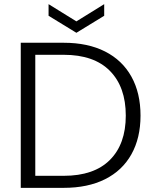

<svg xmlns="http://www.w3.org/2000/svg" viewBox="-20 -905 746 925"><path d="M287 -699Q403 -699 486 -657Q569 -615 613 -536Q657 -457 657 -348Q657 -240 613 -161.5Q569 -83 486 -41.5Q403 0 287 0H80V-699ZM287 -58Q433 -58 509.5 -134.5Q586 -211 586 -348Q586 -486 509.5 -563.5Q433 -641 287 -641H150V-58ZM482 -829 348 -747 214 -829V-885L348 -802L482 -885Z"/></svg>

Font: A Bank Premium Light
Style: Regular
Weight: 300
Designer: Ninad Kale (Devanagari), Jonny Pinhorn (Latin), Htun Naung (Myanmar)
Foundry: Indian Type Foundry
Version: 4.004